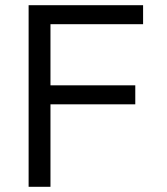

<svg xmlns="http://www.w3.org/2000/svg" viewBox="-20 -718 640 738"><path d="M90 0V-698H530V-625H174V-390H500V-317H174V0Z"/></svg>

Font: iA Writer Quattro V
Style: Regular
Weight: 400
Designer: Mike Abbink, Paul van der Laan, Pieter van Rosmalen, Oliver Reichenstein
Foundry: Information Architects Inc.
Version: Version 2.000